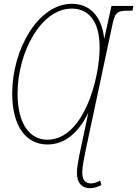

<svg xmlns="http://www.w3.org/2000/svg" viewBox="-20 -745 719 1006"><path d="M452 241C472 241 490 235 511 225L505 201C490 210 471 216 458 216C428 216 411 200 411 158C411 129 421 82 431 32L566 -602C583 -682 589 -689 658 -689H674L679 -714H564L526 -541C513 -664 448 -725 356 -725C181 -725 44 -488 44 -255C44 -82 117 12 229 12C320 12 392 -50 443 -155L396 67C391 92 383 132 383 160C383 217 412 241 452 241ZM228 -13C136 -13 72 -96 72 -254C72 -468 193 -700 356 -700C439 -700 502 -641 502 -496C502 -332 418 -13 228 -13Z"/></svg>

Font: Noto Serif SemiCondensed Thin
Style: Italic
Weight: 100
Width: 4
Italic angle: -12°
Designer: Monotype Design Team
Foundry: Monotype Imaging Inc.
Version: Version 2.013